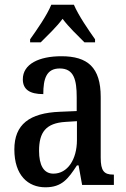

<svg xmlns="http://www.w3.org/2000/svg" viewBox="-20 -786 537 816"><path d="M108 -619V-606H153C182 -635 220 -671 246 -706C272 -671 311 -634 339 -606H384V-619C357 -657 313 -721 294 -766H198C180 -721 135 -657 108 -619ZM173 10C244 10 270 -27 307 -83H314L329 0H464V-44H461C422 -44 408 -60 408 -116V-374C408 -500 352 -547 241 -547C146 -547 77 -514 77 -449C77 -406 106 -386 164 -386C164 -451 177 -495 234 -495C294 -495 306 -447 306 -373V-314L235 -311C105 -306 41 -257 41 -151C41 -41 99 10 173 10ZM207 -48C165 -48 146 -85 146 -145C146 -223 174 -263 259 -268L307 -271V-191C307 -108 267 -48 207 -48Z"/></svg>

Font: Noto Serif Hebrew Condensed Medium
Style: Regular
Weight: 500
Width: 3
Designer: Monotype Design Team
Foundry: Monotype Imaging Inc.
Version: Version 2.004